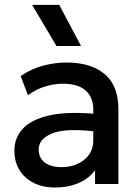

<svg xmlns="http://www.w3.org/2000/svg" viewBox="-20 -780 592 814"><path d="M214 15Q136.5 15 88.8 -27.5Q41 -70 41 -142Q41 -194.5 75.5 -233Q110 -271.5 183.8 -289.5Q257.5 -307.5 375.5 -298V-316.5Q375.5 -366 343.8 -395.5Q312 -425 248 -425Q209 -425 170.8 -413.2Q132.5 -401.5 98.5 -376.5L67.5 -457.5Q113.5 -489 164 -502Q214.5 -515 261.5 -515Q365 -515 423.5 -466Q482 -417 482 -317.5V0H383V-58.5Q357.5 -23 313 -4Q268.5 15 214 15ZM144 -146.5Q144 -110.5 169.8 -91Q195.5 -71.5 240.5 -71.5Q298 -71.5 336.8 -102.5Q375.5 -133.5 375.5 -185V-223.5Q253.5 -237 198.8 -213.5Q144 -190 144 -146.5ZM219.5 -585 116 -759.5H231L323.5 -585Z"/></svg>

Font: Geologica
Style: Regular
Weight: 400
Designer: Sindre Bremnes, Frode Helland
Foundry: Monokrom Skriftforlag AS
Version: Version 1.010; ttfautohint (v1.8.4.7-5d5b);gftools[0.9.28]